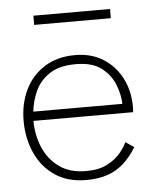

<svg xmlns="http://www.w3.org/2000/svg" viewBox="-46 -612 562 665"><g transform="rotate(-5 235.0 -279.5)"><path d="M63 -208Q63 -159.5 81 -116.2Q99 -73 136 -46Q173 -19 229.5 -19Q275 -19 304.2 -34.5Q333.5 -50 350.2 -70.8Q367 -91.5 373.5 -107L403 -87Q383 -54.5 358.5 -32.2Q334 -10 302.2 1Q270.5 12 228 12Q163.5 12 119 -18.2Q74.5 -48.5 51.8 -99.2Q29 -150 29 -210.5Q29 -270.5 52.2 -318.5Q75.5 -366.5 119.8 -394.5Q164 -422.5 226.5 -422.5Q282 -422.5 323.2 -396.8Q364.5 -371 387.5 -326.5Q410.5 -282 410.5 -225Q410.5 -220.5 410 -216.2Q409.5 -212 409.5 -208ZM375 -240Q374 -272.5 360.2 -307.5Q346.5 -342.5 314.5 -366.8Q282.5 -391 226.5 -391Q167.5 -391 133.2 -367.5Q99 -344 83.8 -309Q68.5 -274 65.5 -240ZM94.5 -539V-571H361V-539Z"/></g></svg>

Font: League Spartan Thin
Style: Regular
Weight: 100
Foundry: The League of Moveable Type
Version: Version 2.002